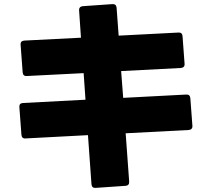

<svg xmlns="http://www.w3.org/2000/svg" viewBox="-20 -843 1040 932"><path d="M444 69 590 59C602 58 608 51 607 38L590 -196L896 -212C908 -213 915 -220 914 -232L904 -366C903 -379 896 -385 883 -384L578 -368L568 -498L858 -513C870 -514 877 -521 876 -533L866 -668C865 -680 858 -686 846 -685L556 -670L546 -805C545 -818 538 -824 525 -823L382 -813C370 -812 363 -805 364 -792L373 -660L98 -646C86 -645 79 -639 80 -626L90 -492C91 -480 97 -473 110 -474L386 -488L395 -359L91 -343C79 -342 73 -336 74 -323L84 -189C85 -177 91 -170 104 -171L407 -187L424 51C425 64 432 70 444 69Z"/></svg>

Font: LINE Seed JP App_OTF ExtraBold
Style: Regular
Weight: 800
Designer: LINE & Fontrix & Fontworks
Version: Version 1.013